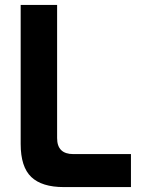

<svg xmlns="http://www.w3.org/2000/svg" viewBox="-20 -760 575 780"><path d="M64 -175V-740H212V-199Q212 -134 278 -134H512V0H239Q150 0 107 -41Q64 -82 64 -175Z"/></svg>

Font: Exo
Style: Bold
Weight: 700
Designer: Natanael Gama
Foundry: Natanael Gama
Version: Version 1.500; ttfautohint (v1.6)